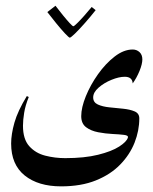

<svg xmlns="http://www.w3.org/2000/svg" viewBox="-20 -494 544 681"><path d="M450.7 -318.4Q464.8 -318.4 474.9 -309.1Q484.9 -299.8 484.9 -283.2Q484.9 -267.1 474.9 -242.4Q464.8 -217.8 450.7 -198.2Q449.2 -221.7 422.4 -221.7Q401.9 -221.7 375.5 -210.9Q349.1 -200.2 329.8 -183.3Q310.5 -166.5 310.5 -148.4Q310.5 -130.9 327.1 -123.3Q343.8 -115.7 367.9 -113.3Q392.1 -110.8 416.5 -108.4Q440.9 -106 457.5 -98.9Q474.1 -91.8 474.1 -74.2Q474.1 -30.8 457.3 12Q440.4 54.7 406.2 89.8Q372.1 125 319.8 146Q267.6 167 196.8 167Q115.7 167 67.6 128.4Q19.5 89.8 19.5 15.1Q19.5 -17.6 31.2 -59.1Q43 -100.6 75.2 -153.3L82 -149.9Q69.8 -119.6 65.7 -94Q61.5 -68.4 61.5 -47.9Q61.5 -0.5 83.7 24.4Q106 49.3 140.4 58.1Q174.8 66.9 211.4 66.9Q279.8 66.9 327.9 54.9Q376 43 402.6 25.9Q429.2 8.8 433.6 -5.9Q436 -13.7 419.9 -15.6Q403.8 -17.6 378.9 -18.8Q354 -20 328.4 -24.9Q302.7 -29.8 285.4 -42.7Q268.1 -55.7 268.1 -82Q268.1 -112.3 284.4 -152.6Q300.8 -192.9 327.6 -230.7Q354.5 -268.6 386.7 -293.5Q418.9 -318.4 450.7 -318.4ZM147.9 -451.2 176.8 -473.6Q189 -457.5 202.6 -440.7Q216.3 -423.8 226.8 -412.4Q237.3 -400.9 240.2 -400.9Q242.7 -400.9 253.4 -411.4Q264.2 -421.9 278.3 -437.7Q292.5 -453.6 305.2 -469.2L319.3 -458Q301.3 -435.1 281.2 -412.4Q261.2 -389.6 246.1 -375Q231 -360.4 227.5 -360.4Q224.6 -360.4 210.4 -375.5Q196.3 -390.6 179 -411.9Q161.6 -433.1 147.9 -451.2Z"/></svg>

Font: Lateef Medium
Style: Regular
Weight: 500
Designer: SIL International
Foundry: SIL International
Version: Version 4.200